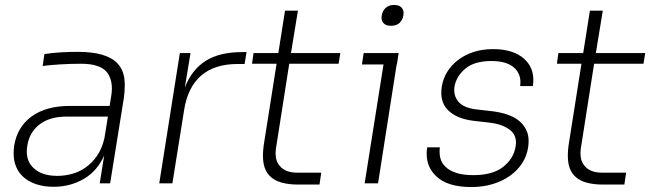

<svg xmlns="http://www.w3.org/2000/svg" viewBox="-20 -739 2645 774"><path d="M196 14Q156 14 124 3Q92 -8 70.5 -29Q49 -50 40 -81Q35 -99 35 -121Q35 -135 37 -151Q49 -227 107.5 -269.5Q166 -312 261 -312H422L428 -350Q431 -367 431 -382Q431 -422 411 -448Q383 -482 307 -482Q265 -482 223.5 -479.5Q182 -477 152 -473L159 -521Q190 -526 225.5 -528Q261 -530 293 -530Q352 -530 391.5 -518.5Q431 -507 453 -484Q475 -461 481 -426Q483 -411 483 -394Q483 -370 479 -342L424 0H382L400 -112Q371 -48 316.5 -17Q262 14 196 14ZM211 -30Q239 -30 268.5 -37.5Q298 -45 324 -63Q350 -81 370.5 -110Q391 -139 401 -182L415 -269H249Q180 -269 139 -237Q98 -205 90 -151Q88 -139 88 -128Q88 -87 115 -62Q148 -30 211 -30Z M622 0 705 -525H748L725 -386Q753 -458 809 -493.5Q865 -529 956 -529H974L966 -481H938Q844 -481 790 -433.5Q736 -386 722 -294L675 0Z M1146 -482 1093 -144Q1091 -132 1091 -121Q1091 -89 1108 -70Q1130 -43 1178 -43H1275L1268 5H1181Q1144 5 1115 -3Q1086 -11 1067.5 -29.5Q1049 -48 1043 -78Q1040 -93 1040 -112Q1040 -131 1043 -153L1095 -482H996L1002 -525H1102L1129 -696H1181L1153 -525H1352L1345 -482Z M1450 0 1526 -479H1439L1446 -525H1587L1580 -479H1579L1504 0ZM1556 -635Q1534 -635 1525 -647Q1518 -655 1518 -668Q1518 -672 1519 -677Q1522 -695 1534.5 -707Q1547 -719 1569 -719Q1591 -719 1600 -707Q1607 -698 1607 -686Q1607 -682 1606 -677Q1603 -658 1590.5 -646.5Q1578 -635 1556 -635Z M1880 15Q1782 15 1737 -30Q1700 -66 1700 -119Q1700 -131 1702 -145H1753Q1752 -136 1752 -128Q1752 -115 1755 -102Q1760 -82 1776 -66.5Q1792 -51 1819.5 -42Q1847 -33 1888 -33Q1966 -33 2008 -66Q2050 -99 2058 -146Q2060 -155 2060 -164Q2060 -196 2036 -215Q2006 -239 1950 -245L1889 -252Q1821 -260 1786 -295Q1759 -322 1759 -365Q1759 -377 1761 -390Q1766 -422 1783 -449.5Q1800 -477 1827 -497.5Q1854 -518 1889.5 -529.5Q1925 -541 1968 -541Q2050 -541 2094 -501Q2130 -468 2130 -417Q2130 -405 2128 -392H2077Q2078 -400 2078 -408Q2078 -441 2055 -464Q2025 -493 1961 -493Q1892 -493 1855.5 -462Q1819 -431 1812 -389Q1811 -382 1811 -376Q1811 -349 1828 -329Q1849 -304 1900 -298L1961 -291Q1997 -287 2027 -276.5Q2057 -266 2077 -248Q2097 -230 2106 -204Q2111 -188 2111 -170Q2111 -158 2109 -145Q2104 -111 2085.5 -82Q2067 -53 2037.5 -31.5Q2008 -10 1968 2.5Q1928 15 1880 15Z M2375 -482 2322 -144Q2320 -132 2320 -121Q2320 -89 2337 -70Q2359 -43 2407 -43H2504L2497 5H2410Q2373 5 2344 -3Q2315 -11 2296.5 -29.5Q2278 -48 2272 -78Q2269 -93 2269 -112Q2269 -131 2272 -153L2324 -482H2225L2231 -525H2331L2358 -696H2410L2382 -525H2581L2574 -482Z"/></svg>

Font: Sora ExtraLight
Style: Italic
Weight: 200
Designer: Jonathan Barnbrook, Juli√°n Moncada
Version: Version 1.000